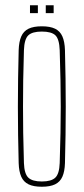

<svg xmlns="http://www.w3.org/2000/svg" viewBox="-20 -705 318 730"><path d="M139 5Q107.5 5 88.5 -4.2Q69.5 -13.5 60.8 -33.2Q52 -53 51 -85Q49.5 -138.5 48.8 -192.2Q48 -246 48 -299.5Q48 -353 48.8 -406.8Q49.5 -460.5 51 -514Q52 -546.5 60.8 -566.5Q69.5 -586.5 88.5 -595.8Q107.5 -605 139 -605Q170.5 -605 189.5 -595.8Q208.5 -586.5 217.2 -566.5Q226 -546.5 227 -514Q228.5 -460.5 229.2 -406.8Q230 -353 230 -299.5Q230 -246 229.2 -192.2Q228.5 -138.5 227 -85Q226 -53 217.2 -33.2Q208.5 -13.5 189.5 -4.2Q170.5 5 139 5ZM139 -15Q175 -15 190.2 -29.5Q205.5 -44 207 -85Q209 -148.5 210 -200Q211 -251.5 211 -299.5Q211 -347.5 210 -399Q209 -450.5 207 -514Q205.5 -556 190.8 -570.5Q176 -585 139 -585Q102.5 -585 87.5 -570.5Q72.5 -556 71 -514Q69 -450.5 68.2 -399Q67.5 -347.5 67.5 -299.5Q67.5 -251.5 68.2 -200Q69 -148.5 71 -85Q72.5 -44 87.8 -29.5Q103 -15 139 -15ZM154 -655V-685H184V-655ZM94 -655V-685H124V-655Z"/></svg>

Font: Big Shoulders Thin
Style: Regular
Weight: 100
Designer: Patric King
Foundry: XO Type Co
Version: Version 2.002